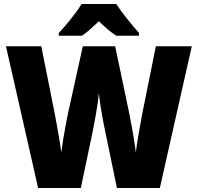

<svg xmlns="http://www.w3.org/2000/svg" viewBox="-20 -947 995 967"><path d="M566 -927H391C366 -885 310 -816 276 -781V-767H393C421 -786 445 -809 478 -840C510 -809 536 -786 566 -767H680V-781C644 -822 594 -882 566 -927ZM946 -714H765L696 -372C687 -325 670 -230 664 -179C656 -252 632 -374 620 -428L560 -714H397L334 -428C321 -375 298 -256 289 -179C282 -233 264 -333 256 -373L188 -714H10L172 0H387L449 -295C456 -331 474 -426 478 -477C483 -422 500 -332 508 -295L569 0H785Z"/></svg>

Font: Noto Sans Telugu SemiCondensed Black
Style: Regular
Weight: 900
Width: 4
Designer: Jelle Bosma - Monotype Design Team
Foundry: Monotype Imaging Inc.
Version: Version 2.005